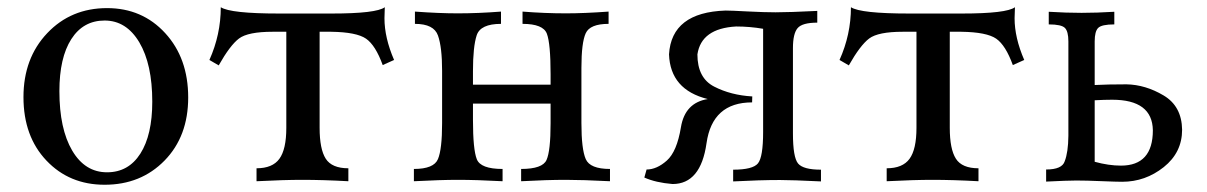

<svg xmlns="http://www.w3.org/2000/svg" viewBox="-20 -505 3363 535"><path d="M278.3 -24.9Q337.9 -24.9 371.1 -76.9Q404.3 -128.9 404.3 -221.7Q404.3 -326.2 368.2 -387Q332 -447.8 271.5 -447.8Q211.9 -447.8 178.7 -396Q145.5 -344.2 145.5 -251Q145.5 -146 181.2 -85.4Q216.8 -24.9 278.3 -24.9ZM271.5 9.8Q173.3 9.8 109.4 -57.6Q45.4 -125 45.4 -234.4Q45.4 -342.8 111.6 -412.6Q177.7 -482.4 278.3 -482.4Q376.5 -482.4 440.4 -412.6Q504.4 -342.8 504.4 -233.4Q504.4 -125 438.5 -57.6Q372.6 9.8 271.5 9.8Z M950.7 0Q879.9 -3.9 821.8 -3.9Q772 -3.9 694.8 0V-36.1Q739.3 -36.1 758.5 -62.5Q777.8 -88.9 777.8 -148.9V-416.5H739.7Q670.9 -416.5 646 -397.7Q621.1 -378.9 589.4 -322.8L563.5 -337.9Q595.2 -408.7 595.2 -484.9Q622.1 -467.3 757.8 -467.3H903.8Q1028.8 -467.3 1052.2 -484.9L1051.3 -454.1Q1051.3 -399.9 1078.1 -337.9L1046.4 -323.7Q1026.4 -378.9 1000 -397.2Q973.6 -415.5 902.8 -416.5H870.6V-148.9Q870.6 -89.4 887.7 -62.7Q904.8 -36.1 950.7 -36.1Z M1679.7 0Q1603 -3.9 1557.1 -3.9Q1504.4 -3.9 1432.1 0V-34.2Q1491.7 -34.2 1502.9 -59.3Q1514.2 -84.5 1514.2 -161.6V-216.3H1297.9V-170.9Q1297.9 -88.4 1308.6 -61.3Q1319.3 -34.2 1380.4 -34.2V0Q1308.1 -3.9 1255.4 -3.9Q1209 -3.9 1133.3 0V-34.2Q1189 -34.2 1200.4 -61.8Q1211.9 -89.4 1211.9 -162.1V-307.6Q1211.9 -373.5 1200.4 -406Q1189 -438.5 1136.2 -438.5V-472.7Q1204.1 -467.8 1255.4 -467.8Q1312.5 -467.8 1376 -472.7V-438.5Q1318.8 -438.5 1308.3 -406.7Q1297.9 -375 1297.9 -306.6V-269H1514.2V-297.9Q1514.2 -383.3 1503.9 -410.9Q1493.7 -438.5 1436 -438.5V-472.7Q1498.5 -467.8 1557.1 -467.8Q1607.9 -467.8 1675.8 -472.7V-438.5Q1624 -438.5 1612.1 -412.4Q1600.1 -386.2 1600.1 -315.9V-162.1Q1600.1 -89.4 1612.1 -61.8Q1624 -34.2 1679.7 -34.2Z M1854 7.8Q1807.1 3.9 1775.4 -10.3L1781.7 -32.7Q1810.1 -32.7 1838.1 -57.6Q1866.2 -82.5 1877.4 -150.6Q1888.7 -218.8 1952.1 -229Q1847.7 -254.9 1844.2 -353.5Q1851.1 -470.7 2002 -475.6Q2017.1 -475.6 2063.5 -473.1Q2109.9 -470.7 2141.1 -470.7Q2178.7 -470.7 2257.3 -474.6V-441.9Q2215.3 -441.9 2202.4 -426.5Q2189.5 -411.1 2189.5 -371.1V-133.3Q2189.5 -66.4 2203.9 -49.3Q2218.3 -32.2 2267.6 -32.2V0.5Q2187.5 -3.4 2153.3 -3.4Q2097.2 -3.4 2022.9 0.5V-32.2Q2077.6 -32.2 2092 -49.8Q2106.4 -67.4 2106.4 -137.2V-424.8Q2069.3 -431.2 2031.2 -431.2Q1934.1 -425.8 1923.3 -353.5Q1923.3 -287.6 1970 -263.7Q2016.6 -239.7 2076.2 -236.3L2075.7 -219.7Q1964.8 -219.7 1948.7 -106Q1932.6 7.8 1854 7.8Z M2706.5 0Q2635.7 -3.9 2577.6 -3.9Q2527.8 -3.9 2450.7 0V-36.1Q2495.1 -36.1 2514.4 -62.5Q2533.7 -88.9 2533.7 -148.9V-416.5H2495.6Q2426.8 -416.5 2401.9 -397.7Q2377 -378.9 2345.2 -322.8L2319.3 -337.9Q2351.1 -408.7 2351.1 -484.9Q2377.9 -467.3 2513.7 -467.3H2659.7Q2784.7 -467.3 2808.1 -484.9L2807.1 -454.1Q2807.1 -399.9 2834 -337.9L2802.2 -323.7Q2782.2 -378.9 2755.9 -397.2Q2729.5 -415.5 2658.7 -416.5H2626.5V-148.9Q2626.5 -89.4 2643.6 -62.7Q2660.6 -36.1 2706.5 -36.1Z M3106.9 1.5Q3091.3 1.5 3049.3 -0.2Q3007.3 -2 2979 -2Q2954.6 -2 2895 1V-32.7Q2939.5 -32.7 2946.8 -55.7Q2956.5 -80.6 2957 -126.5V-389.6Q2957 -417.5 2947.3 -427.2Q2937.5 -437 2902.3 -437V-472.2Q2951.7 -469.2 2993.7 -469.2Q3035.6 -469.2 3085 -472.2V-437Q3049.8 -437 3040 -427.2Q3030.3 -417.5 3030.3 -389.6V-268.1Q3065.9 -270 3119.1 -270Q3171.9 -269 3222.4 -239Q3272.9 -209 3273.9 -143.6Q3273.9 -80.1 3222.7 -39.3Q3171.4 1.5 3106.9 1.5ZM3103.5 -43.5Q3192.4 -43.5 3192.4 -142.1Q3190.9 -227.1 3079.1 -227.1Q3057.6 -227.1 3030.3 -225.6V-54.2Q3069.3 -43.5 3103.5 -43.5Z"/></svg>

Font: Kelvinch
Style: Regular
Weight: 400
Designer: Paul James MIller
Foundry: High-Logic / Made with FontCreator
Version: Version 3.30 September 23, 2016